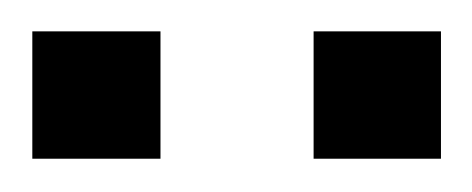

<svg xmlns="http://www.w3.org/2000/svg" viewBox="-30 -691 295 120"><path d="M70.3 -591.8H-9.8V-671.4H70.3ZM245.6 -591.8H166V-671.4H245.6Z"/></svg>

Font: AKL 022
Style: Regular
Weight: 400
Designer: AKL
Foundry: AKL
Version: Version 2.053;August 19, 2024;FontCreator 13.0.0.2675 64-bit